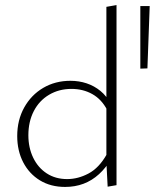

<svg xmlns="http://www.w3.org/2000/svg" viewBox="-20 -734 611 758"><path d="M237 4Q180 4 137.5 -22Q95 -48 71.5 -93.5Q48 -139 48 -197Q48 -260 75.5 -309.5Q103 -359 150.5 -387Q198 -415 258 -415Q292 -415 322 -405Q352 -395 376.5 -375Q401 -355 417 -324L403 -300Q381 -342 344.5 -362.5Q308 -383 262 -383Q213 -383 174 -360Q135 -337 113.5 -295.5Q92 -254 92 -200Q92 -151 111 -111.5Q130 -72 164.5 -49.5Q199 -27 245 -27Q288 -27 329.5 -49Q371 -71 401 -124L421 -110Q399 -72 371 -46.5Q343 -21 309.5 -8.5Q276 4 237 4ZM405 3 400 -94V-707L440 -714V-3ZM562 -464 534 -463V-710H571Z"/></svg>

Font: Ysabeau Office ExtraLight
Style: Regular
Weight: 250
Designer: Christian Thalmann (Catharsis Fonts)
Version: Version 2.001;gftools[0.9.30]; featfreeze: tnum,lnum,ss02